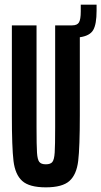

<svg xmlns="http://www.w3.org/2000/svg" viewBox="-20 -797 435 825"><path d="M395 -777V-751Q395 -693 380.5 -668Q366 -643 323 -637V-300Q323 -164 316 -105.5Q309 -47 278.5 -19.5Q248 8 177 8Q106 8 75.5 -19.5Q45 -47 38 -105.5Q31 -164 31 -300V-688H137V-250Q137 -171 139 -141Q141 -111 149 -101Q157 -91 177 -91Q197 -91 205 -101Q213 -111 215 -141Q217 -171 217 -250V-688H290Q312 -688 319.5 -701Q327 -714 327 -748V-777Z"/></svg>

Font: Saira Ultra Condensed
Style: Bold
Weight: 700
Width: 1
Designer: Hector Gatti with collaboration of the Omnibus-Type team
Foundry: Omnibus-Type
Version: Version 1.001; ttfautohint (v1.8)